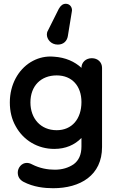

<svg xmlns="http://www.w3.org/2000/svg" viewBox="-20 -772 624 1016"><path d="M230 -603C229 -598 228 -594 228 -589C228 -565 249 -536 286 -536C317 -536 335 -556 339 -581L360 -710C360 -713 361 -716 361 -718C361 -735 349 -752 328 -752C313 -752 301 -743 291 -725ZM261 224C405 224 520 156 520 6V-413C520 -442 498 -464 466 -464C434 -464 411 -442 411 -413C375 -446 327 -468 266 -472C260 -472 254 -473 248 -473C210 -473 175 -463 142 -443C77 -403 32 -325 32 -230C32 -183 42 -141 63 -104C104 -29 180 16 267 16C327 16 375 -5 411 -42V3C411 46 397 77 370 97C342 116 309 126 270 126C233 126 191 119 150 98C141 93 131 90 122 90C94 90 74 116 74 141C74 163 84 179 104 190C157 218 216 224 261 224ZM280 -83C195 -83 141 -145 141 -230C141 -318 197 -373 280 -373C361 -373 411 -317 411 -232C411 -143 361 -83 280 -83Z"/></svg>

Font: Dongle
Style: Regular
Weight: 400
Designer: Yanghee Ryu
Foundry: Yanghee Ryu
Version: Version 2.000